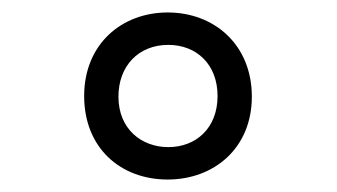

<svg xmlns="http://www.w3.org/2000/svg" viewBox="-20 -743 540 308"><path d="M249 -455C323 -455 384 -505 384 -588C384 -671 324 -723 249 -723C175 -723 115 -672 115 -589C115 -506 173 -455 249 -455ZM250 -507C207 -507 170 -536 170 -588C170 -637 202 -671 250 -671C295 -671 329 -640 329 -589C329 -537 294 -507 250 -507Z"/></svg>

Font: Noto Sans Mono ExtraCondensed
Style: Regular
Weight: 400
Width: 2
Designer: Monotype Design Team
Foundry: Monotype Imaging Inc.
Version: Version 2.014